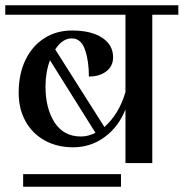

<svg xmlns="http://www.w3.org/2000/svg" viewBox="-32 -620 698 730"><path d="M646 -600V-564H547V0H445V-204Q419 -138 366 -99Q313 -60 246 -60Q185 -60 138 -86Q91 -112 65 -159Q39 -206 39 -267Q39 -339 65 -392.5Q91 -446 137 -475Q183 -504 241 -504Q315 -504 356.5 -476.5Q398 -449 398 -402Q398 -369 372.5 -349Q347 -329 306 -329Q306 -389 291 -431.5Q276 -474 241 -474Q205 -474 178 -432L365 -137Q421 -187 445 -270V-564H-12V-600ZM276 -101Q303 -101 331 -115L158 -391Q141 -345 141 -291Q141 -208 175.5 -154.5Q210 -101 276 -101ZM56 42H428V90H56Z"/></svg>

Font: Arya
Style: Regular
Weight: 400
Designer: Eduardo Rodriguez Tunni, Modular Infotech
Foundry: Eduardo Rodriguez Tunni, Modular Infotech
Version: Version 1.002